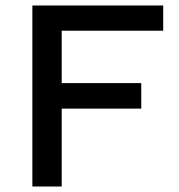

<svg xmlns="http://www.w3.org/2000/svg" viewBox="-20 -680 651 700"><path d="M575 -568H205V-377H495V-284H205V0H98V-660H575Z"/></svg>

Font: Elaine Sans Medium
Style: Regular
Weight: 500
Designer: Wei Huang
Foundry: Wei Huang
Version: Version 2.001;PS 002.001;hotconv 1.0.88;makeotf.lib2.5.64775